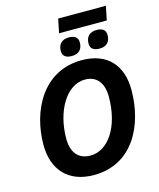

<svg xmlns="http://www.w3.org/2000/svg" viewBox="-146 -1124 1021 1236"><g transform="rotate(-15 365.0 -506.5)"><path d="M343 -930H661L680 -1023H362ZM385 -767C434 -767 457 -795 457 -839C457 -876 429 -888 397 -888C351 -888 324 -863 324 -816C324 -780 350 -767 385 -767ZM570 -767C619 -767 642 -795 642 -839C642 -876 614 -888 582 -888C536 -888 509 -863 509 -816C509 -780 535 -767 570 -767ZM325 10C586 10 699 -225 699 -458C699 -619 611 -725 438 -725C178 -725 60 -485 60 -262C60 -98 152 10 325 10ZM336 -117C258 -117 212 -167 212 -262C212 -445 302 -599 426 -599C506 -599 547 -542 547 -454C547 -249 452 -117 336 -117Z"/></g></svg>

Font: Noto Sans
Style: Bold Italic
Weight: 700
Italic angle: -12°
Designer: Monotype Design Team
Foundry: Monotype Imaging Inc.
Version: Version 2.013